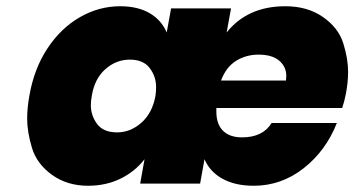

<svg xmlns="http://www.w3.org/2000/svg" viewBox="-20 -588 1135 615"><path d="M1088 -288Q1083 -262 1076 -242H673Q673 -236 673 -231Q673 -190 694.5 -169Q716 -148 755 -148Q822 -148 850 -194H1059Q1024 -105 952.5 -49Q881 7 793 7Q733 7 692.5 -15.5Q652 -38 635 -78L621 0H429L443 -78Q412 -38 365.5 -15.5Q319 7 262 7Q195 7 146.5 -28Q98 -63 82.5 -114Q67 -165 67 -208Q67 -242 74 -281Q89 -368 132 -433Q175 -498 236 -533Q297 -568 365 -568Q421 -568 459 -546Q497 -524 514 -484L528 -561H720L706 -484Q773 -568 894 -568Q965 -568 1014.5 -533.5Q1064 -499 1079.5 -449.5Q1095 -400 1095 -358Q1095 -325 1088 -288ZM896 -330Q897 -338 897 -345Q897 -374 874.5 -393.5Q852 -413 808 -413Q768 -413 736 -393Q704 -373 688 -330ZM355 -164Q398 -164 433 -195Q468 -226 478 -281Q480 -296 480 -309Q480 -343 459.5 -370Q439 -397 396 -397Q352 -397 317.5 -366.5Q283 -336 274 -281Q271 -265 271 -251Q271 -218 291 -191Q311 -164 355 -164Z"/></svg>

Font: Fz Poppins ExtBd
Style: Italic
Weight: 800
Italic angle: -10°
Designer: Ninad Kale (Devanagari), Jonny Pinhorn (Latin)
Foundry: Indian Type Foundry
Version: Vit hóa bi Vntype.Com & FontZin.Com